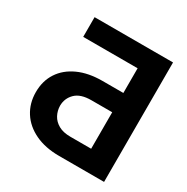

<svg xmlns="http://www.w3.org/2000/svg" viewBox="-164 -865 980 1006"><g transform="rotate(30 325.5 -361.5)"><path d="M598.6 0H327.1Q242.7 0 181.2 -29.3Q119.6 -58.6 86.7 -110.4Q53.7 -162.1 53.7 -229.5Q53.7 -296.9 86.7 -347.4Q119.6 -397.9 181.2 -426Q242.7 -454.1 327.1 -454.1H453.1V-603.5H124V-722.7H598.6ZM453.1 -116.7V-337.4H327.1Q262.2 -337.4 231 -306.6Q199.7 -275.9 199.2 -231Q199.7 -200.2 213.6 -174.3Q227.5 -148.4 255.6 -132.6Q283.7 -116.7 327.1 -116.7Z"/></g></svg>

Font: Inter Cardless Tabular Bold
Style: Bold
Weight: 700
Designer: Rasmus Andersson
Foundry: rsms
Version: Version 4.000;git-4fc901f